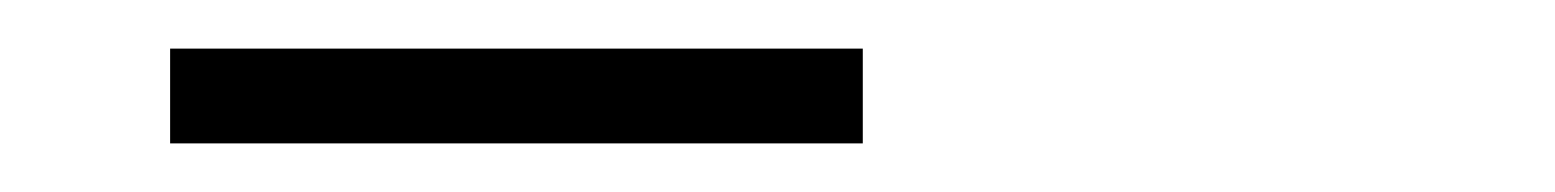

<svg xmlns="http://www.w3.org/2000/svg" viewBox="-20 -720 640 79"><path d="M50 -700H335V-661H50Z"/></svg>

Font: Turret Road
Style: Regular
Weight: 400
Designer: Noponies
Foundry: Noponies
Version: Version 1.001; ttfautohint (v1.8)